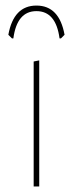

<svg xmlns="http://www.w3.org/2000/svg" viewBox="-20 -670 262 690"><path d="M23 -532 10 -545Q29 -650 111 -650Q193 -650 212 -545L199 -532H194Q181 -630 111 -630Q41 -630 28 -532ZM101 0V-449L121 -453V0Z"/></svg>

Font: Alegreya Sans SC Thin
Style: Regular
Weight: 100
Designer: Juan Pablo del Peral
Foundry: Huerta Tipografica
Version: Version 2.007